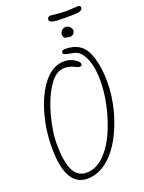

<svg xmlns="http://www.w3.org/2000/svg" viewBox="-224 -1354 1109 1476"><g transform="rotate(-20 330.5 -616.0)"><path d="M48 -295Q48 -440 88 -577.5Q128 -715 199.5 -801.5Q271 -888 363 -888Q421 -888 468 -848Q482 -834 482 -822Q482 -815 477 -811Q472 -807 463 -807Q452 -807 438 -814Q394 -839 348 -839Q274 -839 216 -747.5Q158 -656 125.5 -531Q93 -406 93 -316Q93 -166 127 -95Q161 -24 235 -24Q312 -24 376.5 -86.5Q441 -149 485 -247.5Q529 -346 552 -454Q575 -556 575 -654Q575 -775 537 -852Q508 -908 465 -920Q456 -923 434 -927Q405 -932 389 -937.5Q373 -943 373 -953Q373 -972 398 -975Q530 -975 576 -876Q622 -777 622 -625Q622 -517 593 -402.5Q564 -288 511 -191Q456 -91 382.5 -34.5Q309 22 226 22Q48 22 48 -295ZM450 -1053H446Q417 -1053 417 -1087Q417 -1104 431.5 -1118Q446 -1132 463 -1132Q480 -1132 495 -1120Q512 -1103 512 -1087Q512 -1072 500.5 -1060.5Q489 -1049 474 -1049Q458 -1049 450 -1053ZM359 -1230Q359 -1242 367.5 -1249Q376 -1256 388 -1254Q463 -1245 505 -1245Q535 -1245 613 -1250Q629 -1244 629 -1232Q629 -1212 602 -1204Q582 -1199 506 -1199L422 -1200Q391 -1203 375 -1209Q359 -1215 359 -1230Z"/></g></svg>

Font: Bad Script
Style: Regular
Weight: 400
Italic angle: -10°
Designer: Roman Shchyukin (Gaslight Type Foundry), Cyreal (Charset Expansion)
Foundry: Gaslight
Version: Version 2.000